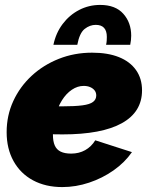

<svg xmlns="http://www.w3.org/2000/svg" viewBox="-20 -750 606 780"><path d="M233 10Q165 10 114 -17.5Q63 -45 35 -95.5Q7 -146 7 -213Q7 -281 34 -339.5Q61 -398 108.5 -442Q156 -486 219 -511Q282 -536 354 -536Q418 -536 463 -518Q508 -500 532.5 -465.5Q557 -431 557 -383Q557 -295 475 -249.5Q393 -204 234 -204Q202 -204 166.5 -205.5Q131 -207 96 -211L120 -324Q146 -321 174 -319.5Q202 -318 233 -318Q284 -318 314.5 -322Q345 -326 358 -336Q371 -346 371 -362Q371 -374 364.5 -382.5Q358 -391 346.5 -396Q335 -401 320 -401Q295 -401 272 -385.5Q249 -370 232 -343Q215 -316 205 -280Q195 -244 195 -203Q195 -176 202.5 -159Q210 -142 226.5 -134Q243 -126 269 -126Q301 -126 326 -140Q351 -154 367 -180L516 -132Q487 -90 441.5 -58Q396 -26 342 -8Q288 10 233 10ZM197 -568Q207 -616 234.5 -652.5Q262 -689 301.5 -709.5Q341 -730 387 -730Q449 -730 481 -694Q513 -658 513 -605Q513 -596 512 -587Q511 -578 509 -568H411Q413 -577 413.5 -585Q414 -593 414 -600Q414 -649 369 -649Q345 -649 324 -632.5Q303 -616 294 -568Z"/></svg>

Font: Raleway Thin Black
Style: Italic
Weight: 900
Italic angle: -12°
Version: Version 4.026